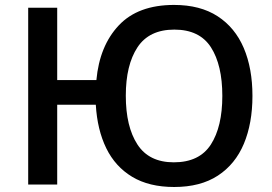

<svg xmlns="http://www.w3.org/2000/svg" viewBox="-20 -745 1099 775"><path d="M999 -357.9Q999 -247.6 964.4 -164.8Q929.7 -82 859.4 -36.1Q789.1 9.8 683.1 9.8Q582 9.8 513.7 -31.2Q445.3 -72.3 408.9 -146.7Q372.6 -221.2 366.7 -322.3H210.9V0H93.8V-713.9H210.9V-421.9H369.1Q381.8 -560.1 459.5 -642.6Q537.1 -725.1 682.6 -725.1Q788.1 -725.1 858.4 -679.4Q928.7 -633.8 963.9 -551.3Q999 -468.8 999 -357.9ZM487.8 -358.9Q487.8 -233.9 534.7 -161.9Q581.5 -89.8 681.6 -89.8Q784.7 -89.8 831.1 -161.6Q877.4 -233.4 877.4 -357.9Q877.4 -482.4 831.5 -554Q785.6 -625.5 683.6 -625.5Q582 -625.5 534.9 -554Q487.8 -482.4 487.8 -358.9Z"/></svg>

Font: Open Sans SemiBold
Style: Regular
Weight: 600
Designer: Monotype Design Team
Foundry: Monotype Imaging Inc.
Version: Version 3.003; ttfautohint (v1.8.4)